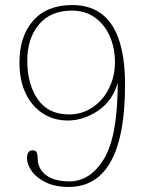

<svg xmlns="http://www.w3.org/2000/svg" viewBox="-20 -730 574 760"><path d="M87 -103Q87 -135 109 -135Q122 -135 125.5 -126.5Q129 -118 129 -106Q129 -62 162 -37Q195 -12 255 -12Q337 -12 391.5 -101Q446 -190 446 -403Q426 -331 368.5 -292Q311 -253 248 -253Q193 -253 149.5 -281Q106 -309 81.5 -360.5Q57 -412 57 -482Q57 -587 111.5 -648.5Q166 -710 266 -710Q475 -710 475 -395Q475 -193 419 -91.5Q363 10 252 10Q198 10 160.5 -8.5Q123 -27 105 -53.5Q87 -80 87 -103ZM435 -484Q435 -539 415 -585.5Q395 -632 356.5 -660Q318 -688 265 -688Q180 -688 134 -633Q88 -578 88 -490Q88 -397 129.5 -337Q171 -277 254 -277Q304 -277 345.5 -304.5Q387 -332 411 -379.5Q435 -427 435 -484Z"/></svg>

Font: Taviraj Thin
Style: Regular
Weight: 250
Designer: Katatrad Team
Foundry: CadsonDemak
Version: Version 1.001